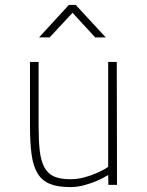

<svg xmlns="http://www.w3.org/2000/svg" viewBox="-20 -752 597 781"><path d="M455 -500 456 0H421L420 -40Q397 -26 371 -15Q349 -6 322 1.5Q295 9 266 9Q215 9 183 -4Q151 -17 133 -46.5Q115 -76 108.5 -123.5Q102 -171 102 -240V-500H137V-242Q137 -182 141.5 -140.5Q146 -99 160 -72.5Q174 -46 199 -34.5Q224 -23 266 -23Q295 -23 323 -30.5Q351 -38 373 -48Q399 -59 420 -73V-500ZM260 -732H288L410 -600H367L275 -700L182 -600H139Z"/></svg>

Font: Panefresco 1wt
Style: Regular
Weight: 250
Version: Version 1.000